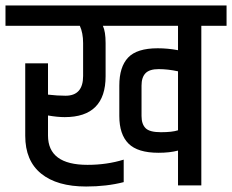

<svg xmlns="http://www.w3.org/2000/svg" viewBox="-49 -676 846 700"><path d="M254 -519Q254 -556 242 -582H-29V-656H777V-582H685V0H600V-127Q570 -119 529 -119Q453 -119 419.5 -152.5Q386 -186 386 -253V-364Q386 -432 418 -466Q450 -500 526 -500Q563 -500 600 -493V-582H326Q336 -561 336 -519V-398Q336 -249 187 -249Q160 -249 126 -255V-182Q126 -75 270 -75Q341 -75 402 -94V-12Q340 4 265 4Q159 4 101 -43Q43 -90 43 -181V-445H126V-331Q160 -327 190 -327Q254 -327 254 -399ZM600 -416Q563 -424 529.5 -424Q496 -424 481.5 -409Q467 -394 467 -364V-253Q467 -224 481.5 -209Q496 -194 537.5 -194Q579 -194 600 -201Z"/></svg>

Font: Khand Medium
Style: Regular
Weight: 500
Designer: Devanagari: Sanchit Sawaria, Jyotish Sonowal; Latin: Satya Rajpurohit
Foundry: Indian Type Foundry
Version: Version 1.100;PS 1.0;hotconv 1.0.78;makeotf.lib2.5.61930; tt